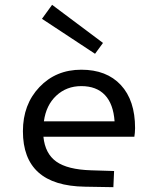

<svg xmlns="http://www.w3.org/2000/svg" viewBox="-20 -769 654 796"><path d="M357 -63 453 -60 450 7 332 5Q203 3 139 -54.5Q75 -112 75 -225Q75 -336 143.5 -408Q212 -480 317 -480Q422 -480 481 -416.5Q540 -353 540 -238Q540 -227 539 -218Q538 -209 537 -202H160Q167 -132 213.5 -99Q260 -66 357 -63ZM317 -412Q256 -412 213.5 -372.5Q171 -333 162 -266H455Q450 -338 415 -375Q380 -412 317 -412ZM196 -749 407 -591 374 -546 154 -691Z"/></svg>

Font: Intel One Mono
Style: Regular
Weight: 400
Monospace: yes
Designer: Fred Shallcrass
Foundry: Frere-Jones Type LLC
Version: Version 1.400;hotconv 1.1.0;makeotfexe 2.6.0;FJTRelease1.4